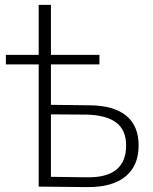

<svg xmlns="http://www.w3.org/2000/svg" viewBox="-20 -762 623 784"><path d="M335 2 138 0V-499H4V-538H138V-742H188V-538H386V-499H188V-334L347 -332Q445 -331 495.5 -289.5Q546 -248 546 -168Q546 -85 492 -41Q438 3 335 2ZM334 -38Q495 -35 495 -168Q495 -231 454.5 -261.5Q414 -292 334 -294L188 -295V-40Z"/></svg>

Font: Montserrat Light
Style: Regular
Weight: 300
Designer: Julieta Ulanovsky
Foundry: Julieta Ulanovsky
Version: Version 9.000; ttfautohint (v1.8.4.7-5d5b)